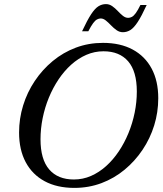

<svg xmlns="http://www.w3.org/2000/svg" viewBox="-20 -905 796 936"><path d="M177.5 -226Q177.5 -128 219.8 -79Q262 -30 340 -30Q384 -30 423.5 -47.2Q463 -64.5 497.2 -95.2Q531.5 -126 559 -167Q586.5 -208 606.2 -256Q626 -304 636.5 -355.8Q647 -407.5 647 -459Q647 -557 604.8 -606Q562.5 -655 484.5 -655Q441 -655 401.2 -637.8Q361.5 -620.5 327.2 -589.8Q293 -559 265.5 -518Q238 -477 218.2 -429Q198.5 -381 188 -329.2Q177.5 -277.5 177.5 -226ZM751.5 -426Q751.5 -358 731.8 -294Q712 -230 675 -174.8Q638 -119.5 587.2 -77.5Q536.5 -35.5 474.5 -12.2Q412.5 11 342.5 11Q258 11 197.8 -21.5Q137.5 -54 105.2 -114.5Q73 -175 73 -259Q73 -327 92.8 -391Q112.5 -455 149.5 -510.2Q186.5 -565.5 237.2 -607.5Q288 -649.5 350 -672.8Q412 -696 482 -696Q566.5 -696 626.8 -663.5Q687 -631 719.2 -570.8Q751.5 -510.5 751.5 -426ZM695 -880.5Q670 -826 651.2 -797.5Q632.5 -769 615.5 -758.5Q598.5 -748 579 -748Q562.5 -748 548.2 -758Q534 -768 521.2 -781.5Q508.5 -795 496 -805Q483.5 -815 471 -815Q462 -815 453 -810.2Q444 -805.5 434 -792Q424 -778.5 410.5 -752.5H380Q405.5 -807 424.2 -835.5Q443 -864 460 -874.5Q477 -885 496.5 -885Q513 -885 527.2 -875Q541.5 -865 554 -851.5Q566.5 -838 579 -828Q591.5 -818 605 -818Q614 -818 623 -822.8Q632 -827.5 642 -841.2Q652 -855 664.5 -880.5Z"/></svg>

Font: Newsreader 36pt Medium
Style: Italic
Weight: 500
Italic angle: -17°
Designer: Hugues Gentile
Foundry: Production Type
Version: Version 1.003